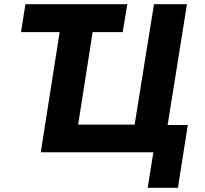

<svg xmlns="http://www.w3.org/2000/svg" viewBox="-20 -725 976 914"><path d="M683 169 710 0H174L264 -572H80L101 -705H586L564 -572H421L352 -132H621L713 -705H870L778 -130H874L827 169Z"/></svg>

Font: Nunito Sans 7pt SemiCondensed ExtraBold
Style: Italic
Weight: 800
Width: 4
Italic angle: -9°
Designer: Vernon Adams
Foundry: Vernon Adams
Version: Version 3.101;gftools[0.9.27]